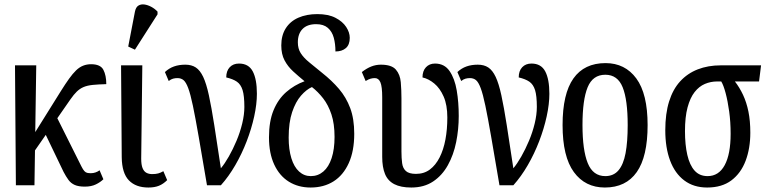

<svg xmlns="http://www.w3.org/2000/svg" viewBox="-20 -828 3434 858"><path d="M110 -118 114 -200 252 -421Q272 -453 288.5 -476Q305 -499 320 -513.5Q335 -528 351.5 -534.5Q368 -541 387 -541Q429 -541 442 -516Q455 -491 455 -452Q418 -451 394 -448.5Q370 -446 353.5 -439Q337 -432 323.5 -419Q310 -406 294 -383ZM51 0 47 -536H142L134 0ZM359 6Q331 6 314 -1.5Q297 -9 286 -24Q275 -39 264 -60L165 -266L223 -326L344 -84Q351 -70 357 -63.5Q363 -57 370 -55.5Q377 -54 386 -54Q397 -54 407 -57.5Q417 -61 425 -67L442 -27Q429 -14 408.5 -4Q388 6 359 6Z M643 10Q587 10 556 -22Q525 -54 524 -125L521 -536H616L611 -119Q611 -92 617 -77Q623 -62 634 -56Q645 -50 660 -50Q676 -50 687 -53Q698 -56 710 -63L727 -23Q710 -6 690.5 2Q671 10 643 10ZM583 -606 553 -620 583 -776Q587 -796 598.5 -803Q610 -810 625 -808Q640 -806 656 -797.5Q672 -789 684 -776V-764Z M905 0Q883 -130 868 -216.5Q853 -303 842 -355.5Q831 -408 821 -434.5Q811 -461 800 -470Q789 -479 773 -479Q763 -479 753.5 -476.5Q744 -474 734 -466L717 -506Q735 -523 757.5 -531Q780 -539 808 -539Q836 -539 855 -526.5Q874 -514 888 -484.5Q902 -455 913.5 -402Q925 -349 937.5 -269Q950 -189 967 -76Q984 -96 1002.5 -128.5Q1021 -161 1037 -199Q1053 -237 1062.5 -276.5Q1072 -316 1072 -350Q1072 -400 1064 -425.5Q1056 -451 1038.5 -463Q1021 -475 991 -482Q991 -511 1006.5 -527.5Q1022 -544 1048 -544Q1091 -544 1109.5 -509Q1128 -474 1128 -409Q1128 -363 1116 -308Q1104 -253 1082.5 -197Q1061 -141 1031.5 -90Q1002 -39 967 0Z M1368 10Q1313 10 1271 -16Q1229 -42 1205.5 -92.5Q1182 -143 1182 -214Q1182 -286 1202.5 -335.5Q1223 -385 1259 -416.5Q1295 -448 1341 -465Q1314 -487 1290 -509Q1266 -531 1251.5 -558.5Q1237 -586 1237 -625Q1237 -670 1257 -701.5Q1277 -733 1313.5 -749Q1350 -765 1398 -765Q1447 -765 1479 -748.5Q1511 -732 1527 -707.5Q1543 -683 1543 -659Q1543 -628 1525.5 -613Q1508 -598 1479 -598Q1479 -632 1471.5 -659.5Q1464 -687 1445 -703.5Q1426 -720 1393 -720Q1353 -720 1332 -698.5Q1311 -677 1311 -639Q1311 -611 1323.5 -591Q1336 -571 1360 -551Q1384 -531 1420 -502Q1463 -468 1495 -430.5Q1527 -393 1545 -345Q1563 -297 1563 -230Q1563 -153 1538.5 -99Q1514 -45 1470.5 -17.5Q1427 10 1368 10ZM1369 -41Q1401 -41 1425 -61.5Q1449 -82 1462 -121.5Q1475 -161 1475 -216Q1475 -275 1461 -317Q1447 -359 1424 -388.5Q1401 -418 1374 -439Q1349 -428 1325 -400.5Q1301 -373 1285.5 -327Q1270 -281 1270 -213Q1270 -160 1282 -121Q1294 -82 1316.5 -61.5Q1339 -41 1369 -41Z M1818 10Q1771 10 1742 -5Q1713 -20 1700.5 -50.5Q1688 -81 1688 -127V-393Q1688 -441 1680 -460Q1672 -479 1655 -479Q1646 -479 1636.5 -476.5Q1627 -474 1614 -466L1597 -506Q1619 -523 1639.5 -531Q1660 -539 1682 -539Q1730 -539 1749 -517Q1768 -495 1771 -460.5Q1774 -426 1774 -388V-151Q1774 -122 1777 -99Q1780 -76 1794 -63.5Q1808 -51 1839 -51Q1875 -51 1901 -70.5Q1927 -90 1944.5 -124.5Q1962 -159 1970.5 -204.5Q1979 -250 1979 -303Q1979 -359 1962.5 -396.5Q1946 -434 1920.5 -455Q1895 -476 1868 -482Q1868 -511 1883.5 -527.5Q1899 -544 1924 -544Q1966 -544 1989 -510.5Q2012 -477 2021 -424Q2030 -371 2030 -310Q2030 -250 2018.5 -193Q2007 -136 1981.5 -90Q1956 -44 1915.5 -17Q1875 10 1818 10Z M2212 0Q2190 -130 2175 -216.5Q2160 -303 2149 -355.5Q2138 -408 2128 -434.5Q2118 -461 2107 -470Q2096 -479 2080 -479Q2070 -479 2060.5 -476.5Q2051 -474 2041 -466L2024 -506Q2042 -523 2064.5 -531Q2087 -539 2115 -539Q2143 -539 2162 -526.5Q2181 -514 2195 -484.5Q2209 -455 2220.5 -402Q2232 -349 2244.5 -269Q2257 -189 2274 -76Q2291 -96 2309.5 -128.5Q2328 -161 2344 -199Q2360 -237 2369.5 -276.5Q2379 -316 2379 -350Q2379 -400 2371 -425.5Q2363 -451 2345.5 -463Q2328 -475 2298 -482Q2298 -511 2313.5 -527.5Q2329 -544 2355 -544Q2398 -544 2416.5 -509Q2435 -474 2435 -409Q2435 -363 2423 -308Q2411 -253 2389.5 -197Q2368 -141 2338.5 -90Q2309 -39 2274 0Z M2683 10Q2595 10 2544.5 -59Q2494 -128 2494 -269Q2494 -409 2542.5 -477.5Q2591 -546 2686 -546Q2773 -546 2823.5 -477.5Q2874 -409 2874 -269Q2874 -128 2825.5 -59Q2777 10 2683 10ZM2685 -41Q2722 -41 2744 -67Q2766 -93 2775.5 -143.5Q2785 -194 2785 -269Q2785 -382 2762.5 -438Q2740 -494 2685 -494Q2629 -494 2606 -438Q2583 -382 2583 -269Q2583 -157 2606.5 -99Q2630 -41 2685 -41Z M3140 10Q3080 10 3038 -21.5Q2996 -53 2974.5 -110.5Q2953 -168 2953 -246Q2953 -320 2970 -374.5Q2987 -429 3019.5 -464.5Q3052 -500 3098 -518Q3144 -536 3201 -536H3381L3372 -464H3264Q3285 -437 3300.5 -404Q3316 -371 3324.5 -329.5Q3333 -288 3333 -235Q3333 -165 3312 -109.5Q3291 -54 3248.5 -22Q3206 10 3140 10ZM3142 -41Q3192 -41 3218.5 -90Q3245 -139 3245 -230Q3245 -283 3238.5 -330Q3232 -377 3222.5 -412.5Q3213 -448 3203 -464H3185Q3156 -464 3130 -453Q3104 -442 3084 -416.5Q3064 -391 3052.5 -348Q3041 -305 3041 -242Q3041 -181 3051.5 -135.5Q3062 -90 3084 -65.5Q3106 -41 3142 -41Z"/></svg>

Font: Noto Serif ExtraCondensed
Style: Regular
Weight: 400
Width: 2
Designer: Monotype Design Team
Foundry: Monotype Imaging Inc.
Version: Version 2.013